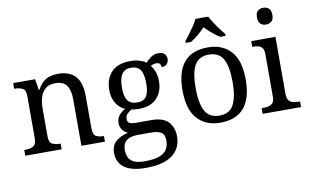

<svg xmlns="http://www.w3.org/2000/svg" viewBox="-95 -962 2269 1398"><g transform="rotate(-10 1040.0 -263.0)"><path d="M28 0V-42H36Q70 -42 94 -54.5Q118 -67 118 -114V-426Q118 -470 94.5 -482Q71 -494 38 -494H33V-536H195L208 -455H213Q234 -493 257.5 -512.5Q281 -532 309 -539Q337 -546 369 -546Q448 -546 492.5 -499.5Q537 -453 537 -350V-114Q537 -67 557.5 -54.5Q578 -42 612 -42H617V0H443V-345Q443 -410 418.5 -446Q394 -482 333 -482Q288 -482 261.5 -459.5Q235 -437 223.5 -400Q212 -363 212 -320V-109Q212 -65 235.5 -53.5Q259 -42 292 -42H297V0Z M876 240Q772 240 720 201.5Q668 163 668 94Q668 35 706 5Q744 -25 793 -34Q773 -43 755.5 -63.5Q738 -84 738 -116Q738 -146 753.5 -168Q769 -190 803 -210Q760 -228 736.5 -269.5Q713 -311 713 -361Q713 -447 760 -496.5Q807 -546 901 -546Q937 -546 969 -536Q1001 -526 1015 -513Q1029 -529 1054 -548Q1079 -567 1112 -567Q1142 -567 1156.5 -551.5Q1171 -536 1171 -515Q1171 -494 1158.5 -478.5Q1146 -463 1118 -463Q1118 -474 1111.5 -485.5Q1105 -497 1085 -497Q1062 -497 1042 -485Q1059 -464 1070 -435.5Q1081 -407 1081 -364Q1081 -290 1036.5 -241Q992 -192 901 -192Q889 -192 873.5 -193.5Q858 -195 848 -197Q829 -187 815 -172Q801 -157 801 -134Q801 -116 812.5 -106Q824 -96 863 -96H976Q1065 -96 1103 -54Q1141 -12 1141 53Q1141 139 1076.5 189.5Q1012 240 876 240ZM878 191Q950 191 989 175.5Q1028 160 1043.5 132.5Q1059 105 1059 70Q1059 24 1033 8.5Q1007 -7 957 -7H859Q831 -7 806 0.5Q781 8 765 28Q749 48 749 88Q749 117 760 140.5Q771 164 799 177.5Q827 191 878 191ZM898 -240Q947 -240 967 -270Q987 -300 987 -365Q987 -433 966.5 -465Q946 -497 897 -497Q849 -497 828 -464Q807 -431 807 -364Q807 -300 828.5 -270Q850 -240 898 -240Z M1470 10Q1362 10 1300 -59Q1238 -128 1238 -269Q1238 -409 1297.5 -477.5Q1357 -546 1473 -546Q1581 -546 1643 -477.5Q1705 -409 1705 -269Q1705 -128 1645.5 -59Q1586 10 1470 10ZM1472 -42Q1547 -42 1577.5 -99.5Q1608 -157 1608 -269Q1608 -381 1577 -437Q1546 -493 1471 -493Q1396 -493 1365.5 -437Q1335 -381 1335 -269Q1335 -157 1366 -99.5Q1397 -42 1472 -42ZM1321 -619Q1337 -638 1356 -664Q1375 -690 1393 -717Q1411 -744 1421 -766H1516Q1527 -744 1544.5 -717Q1562 -690 1581.5 -664Q1601 -638 1616 -619V-606H1577Q1558 -617 1538.5 -632Q1519 -647 1501 -663.5Q1483 -680 1468 -696Q1446 -672 1417.5 -647.5Q1389 -623 1360 -606H1321Z M1783 0V-42H1796Q1818 -42 1836.5 -46.5Q1855 -51 1866.5 -65.5Q1878 -80 1878 -109V-426Q1878 -456 1866.5 -470.5Q1855 -485 1836.5 -489.5Q1818 -494 1796 -494H1793V-536H1972V-114Q1972 -83 1983 -67.5Q1994 -52 2013 -47Q2032 -42 2054 -42H2067V0ZM1921 -636Q1897 -636 1880.5 -650Q1864 -664 1864 -698Q1864 -733 1880.5 -746.5Q1897 -760 1921 -760Q1944 -760 1961 -746.5Q1978 -733 1978 -698Q1978 -664 1961 -650Q1944 -636 1921 -636Z"/></g></svg>

Font: Noto Serif Vithkuqi
Style: Regular
Weight: 400
Version: Version 1.005